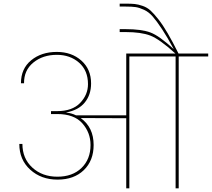

<svg xmlns="http://www.w3.org/2000/svg" viewBox="-20 -1034 1163 1054"><path d="M690 0H673V-385L423 -386Q494 -335 494 -238Q494 -152 440 -100Q386 -48 296 -48Q206 -48 146 -102.5Q86 -157 86 -244H103Q103 -164 157.5 -114Q212 -64 295 -64Q378 -64 427.5 -112Q477 -160 477 -238Q477 -306 432 -357Q387 -408 294 -408H260V-424H294Q377 -424 420 -469Q463 -514 463 -572Q463 -647 414 -690Q365 -733 292 -733Q215 -733 163 -690.5Q111 -648 112 -577H95Q95 -657 151 -703Q207 -749 292 -749Q373 -749 426.5 -701.5Q480 -654 480 -576Q480 -514 445.5 -471.5Q411 -429 344 -417V-416Q373 -413 397 -401H673V-740H943Q856 -819 805.5 -838.5Q755 -858 669 -858H637V-874H669Q756 -874 805 -856Q854 -838 934 -764Q898 -831 869.5 -874Q841 -917 819 -942.5Q797 -968 771 -980Q745 -992 725 -995Q705 -998 669 -998H637V-1014H669Q701 -1014 720 -1012Q739 -1010 763.5 -1001.5Q788 -993 806.5 -976Q825 -959 849.5 -928Q874 -897 900.5 -851.5Q927 -806 960 -740H1123V-724H961V0H944V-724H690Z"/></svg>

Font: SVN-Poppins Thin
Style: Regular
Weight: 100
Designer: Ninad Kale (Devanagari), Jonny Pinhorn (Latin)
Foundry: Indian Type Foundry
Version: Version 3.002 2017